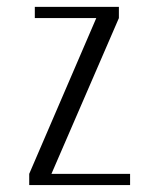

<svg xmlns="http://www.w3.org/2000/svg" viewBox="-20 -532 426 552"><path d="M64 0V-32.2L256.8 -480H80.1V-512.2H321.8V-480L127.9 -32.2H354V0Z"/></svg>

Font: Gawaa
Style: Regular
Weight: 400
Designer: T. Christopher White
Version: Version 1.0